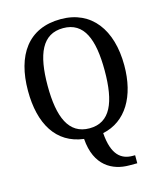

<svg xmlns="http://www.w3.org/2000/svg" viewBox="-136 -824 975 1154"><g transform="rotate(-15 351.0 -247.0)"><path d="M523 231H573V181H558C488 181 432 142 422 3C569 -28 650 -165 650 -358C650 -580 543 -725 352 -725C149 -725 51 -580 51 -359C51 -154 133 -14 302 7C314 178 421 231 523 231ZM351 -46C222 -46 173 -162 173 -358C173 -555 222 -669 352 -669C481 -669 528 -555 528 -358C528 -162 481 -46 351 -46Z"/></g></svg>

Font: Noto Serif Hebrew SemiCondensed Medium
Style: Regular
Weight: 500
Width: 4
Designer: Monotype Design Team
Foundry: Monotype Imaging Inc.
Version: Version 2.004